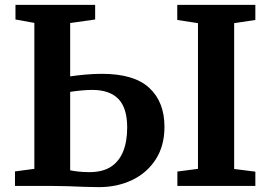

<svg xmlns="http://www.w3.org/2000/svg" viewBox="-20 -763 1110 788"><path d="M386 5Q359 5 326 3.8Q293 2.5 257.8 1.2Q222.5 0 186.5 0H41.5V-59.5L121 -70V-669L43.5 -683V-743H370.5V-683L268 -668.5V-449.5Q294 -453.5 329.5 -456.8Q365 -460 398.5 -460Q530.5 -460 592.8 -402.2Q655 -344.5 655 -242.5Q655 -164.5 619.2 -109Q583.5 -53.5 522.5 -24.2Q461.5 5 386 5ZM347 -56.5Q400.5 -56.5 434.5 -78.2Q468.5 -100 485.2 -141Q502 -182 502 -239.5Q502 -319.5 466 -356.8Q430 -394 358.5 -394Q337.5 -394 311.8 -391.5Q286 -389 268 -386V-64Q282.5 -61 302.5 -58.8Q322.5 -56.5 347 -56.5ZM792.5 -70V-668L707.5 -681V-743H1028V-681L941 -668V-69.5L1028 -58.5V0H708V-59Z"/></svg>

Font: Merriweather 20pt
Style: Bold
Weight: 700
Version: Version 2.100